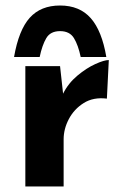

<svg xmlns="http://www.w3.org/2000/svg" viewBox="-20 -677 450 697"><path d="M198 -437 209 -337Q228 -375 261 -402.5Q294 -430 326 -444.5Q358 -459 375 -459L368 -319Q319 -325 284 -303Q249 -281 230 -245Q211 -209 211 -171V0H72V-437ZM198 -657Q269 -657 309.5 -611Q350 -565 366 -470H273Q264 -513 248.5 -538.5Q233 -564 198 -564Q163 -564 148 -538.5Q133 -513 124 -470H31Q48 -568 88 -612.5Q128 -657 198 -657Z"/></svg>

Font: Synthetic
Style: Bold
Weight: 700
Designer: Santiago Orozco
Foundry: Typemade
Version: Version 2.000; ttfautohint (v1.8.4.7-5d5b)